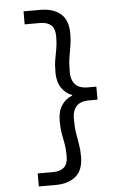

<svg xmlns="http://www.w3.org/2000/svg" viewBox="-64 -857 728 1088"><g transform="rotate(-5 300.0 -313.0)"><path d="M112 185V111H199Q240 111 262 91.5Q284 72 284 27Q284 -13 278.5 -42.5Q273 -72 267.5 -102.5Q262 -133 262 -176Q262 -229 285 -263.5Q308 -298 345 -311V-315Q308 -328 285 -362.5Q262 -397 262 -450Q262 -493 267.5 -523.5Q273 -554 278.5 -583.5Q284 -613 284 -653Q284 -698 262 -717.5Q240 -737 199 -737H112V-811H208Q280 -811 322.5 -775.5Q365 -740 365 -662Q365 -624 359.5 -593.5Q354 -563 348.5 -528.5Q343 -494 343 -444Q343 -401 365.5 -375.5Q388 -350 439 -350H486V-276H439Q388 -276 365.5 -250.5Q343 -225 343 -182Q343 -133 348.5 -98Q354 -63 359.5 -32.5Q365 -2 365 36Q365 114 322.5 149.5Q280 185 208 185Z"/></g></svg>

Font: DM Mono
Style: Regular
Weight: 400
Designer: Colophon Foundry
Foundry: Colophon Foundry
Version: Version 1.000; ttfautohint (v1.8.2.53-6de2)